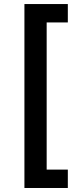

<svg xmlns="http://www.w3.org/2000/svg" viewBox="-20 -792 410 948"><path d="M100.6 136.2H314.9V45.4H210.4V-681.2H314.9V-772H100.6Z"/></svg>

Font: Raveo Medium
Style: Regular
Weight: 500
Designer: Jakub Foglar, Rasmus Andersson (Inter)
Foundry: Jakubfoglar.com
Version: Version 1.100;Glyphs 3.2.3 (3260)